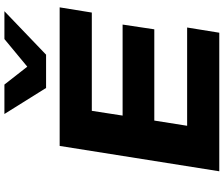

<svg xmlns="http://www.w3.org/2000/svg" viewBox="-90 -898 989 848"><g transform="rotate(-90 404.0 -474.5)"><path d="M71 0 183 -705H795L772 -563H338L317 -427H719L698 -287H295L272 -142H706L683 0ZM439 -765 324 -949H454L533 -848L655 -949H778L586 -765Z"/></g></svg>

Font: Nunito Sans 7pt Expanded ExtraBold
Style: Italic
Weight: 800
Width: 7
Italic angle: -9°
Designer: Vernon Adams
Foundry: Vernon Adams
Version: Version 3.101;gftools[0.9.27]